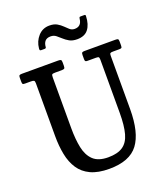

<svg xmlns="http://www.w3.org/2000/svg" viewBox="-174 -1098 1065 1232"><g transform="rotate(-20 358.0 -482.0)"><path d="M521 -684H462.5Q452 -684 448.8 -687.5Q445.5 -691 445.5 -702V-728Q445.5 -742 449.5 -746Q453.5 -750 466.5 -750H677Q690 -750 694.5 -746.8Q699 -743.5 699 -729.5V-703.5Q699 -690 694.8 -687Q690.5 -684 679.5 -684H637.5Q622.5 -684 618.2 -680.5Q614 -677 614 -663V-300Q614 -139 556 -61.8Q498 15.5 358.5 15.5Q282 15.5 232 -8Q182 -31.5 153.8 -74.2Q125.5 -117 114 -175Q102.5 -233 102.5 -301.5V-662.5Q102.5 -677.5 96.5 -680.8Q90.5 -684 77 -684H36Q23 -684 20.2 -688.2Q17.5 -692.5 17.5 -706V-730.5Q17.5 -743.5 22.2 -746.8Q27 -750 39 -750H286.5Q299 -750 304.2 -747Q309.5 -744 309.5 -730.5V-706.5Q309.5 -691.5 304.8 -687.8Q300 -684 285.5 -684H242.5Q225.5 -684 221.2 -680.2Q217 -676.5 217 -660V-313Q217 -237.5 229 -179.8Q241 -122 275.5 -89.2Q310 -56.5 377.5 -56.5Q441 -56.5 477.2 -81Q513.5 -105.5 528.2 -159Q543 -212.5 543 -300V-661Q543 -676 539.2 -680Q535.5 -684 521 -684ZM449 -836.5Q417.5 -836.5 396.5 -848.2Q375.5 -860 359 -875.5Q346 -887.5 330.5 -900Q315 -912.5 293.5 -912.5Q267.5 -912.5 255 -898Q242.5 -883.5 241 -857Q239.5 -850 230.5 -850H208Q199.5 -850 198.2 -853.8Q197 -857.5 197.5 -865Q202 -912.5 232.5 -946.5Q263 -980.5 309.5 -980.5Q341 -980.5 361.2 -968.8Q381.5 -957 397 -941.5Q409 -929.5 423 -917Q437 -904.5 456.5 -904.5Q503 -904.5 508 -956Q509 -962 510.5 -964.5Q512 -967 519.5 -967H542.5Q549.5 -967 551 -964.5Q552.5 -962 552 -956Q550 -900.5 525.2 -868.5Q500.5 -836.5 449 -836.5Z"/></g></svg>

Font: Besley* Narrow Medium
Style: Regular
Weight: 500
Width: 4
Designer: Owen Earl
Foundry: indestructible type*
Version: Version 3.000; ttfautohint (v1.8.3)